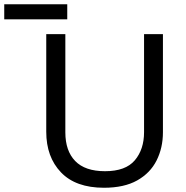

<svg xmlns="http://www.w3.org/2000/svg" viewBox="-128 -875 879 905"><path d="M640 -252Q640 -178 610 -118.5Q580 -59 518.5 -24.5Q457 10 362 10Q229 10 159.5 -62.5Q90 -135 90 -254V-714H180V-251Q180 -164 226.5 -116Q273 -68 367 -68Q464 -68 507.5 -119.5Q551 -171 551 -252V-714H640ZM-108 -784V-855H189V-784Z"/></svg>

Font: Noto Sans Coptic
Style: Regular
Weight: 400
Designer: Monotype Design Team, Denis Moyogo Jacquerye
Foundry: Monotype Imaging Inc.
Version: Version 2.002; ttfautohint (v1.8.4.7-5d5b)